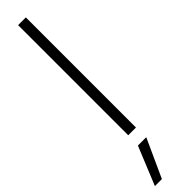

<svg xmlns="http://www.w3.org/2000/svg" viewBox="-354 -695 911 911"><g transform="rotate(-45 102.0 -239.5)"><path d="M78 -739H130V0H78ZM76 67H132L44 260H-3Z"/></g></svg>

Font: Prompt ExtraLight
Style: Regular
Weight: 275
Designer: Katatrad Team
Foundry: CadsonDemak
Version: Version 1.001